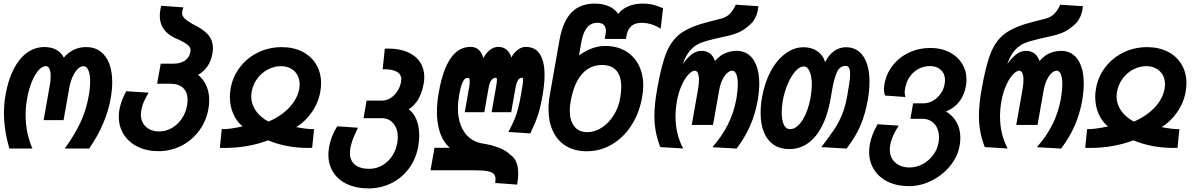

<svg xmlns="http://www.w3.org/2000/svg" viewBox="-20 -820 6640 1065"><path d="M2 -192.5Q2 -243.5 10.5 -293Q25 -376 55.5 -435.8Q86 -495.5 129.5 -527.2Q173 -559 226.5 -559Q266 -559 293 -543.5Q320 -528 334 -500.5Q357 -528 389 -543.5Q421 -559 458 -559Q503.5 -559 536 -535.5Q568.5 -512 585.5 -468.2Q602.5 -424.5 602.5 -364.5Q602.5 -324 594 -274Q568.5 -131.5 474.5 4H339Q393 -70.5 425.5 -139.2Q458 -208 472 -287.5Q480 -331 480 -367.5Q480 -407.5 470.2 -430.2Q460.5 -453 443 -453Q426 -453 410 -436.2Q394 -419.5 382.2 -392.8Q370.5 -366 365 -336.5L332.5 -153.5H222L256 -345.5Q261 -372 261 -397Q261 -423 254.5 -438Q248 -453 234.5 -453Q213.5 -453 193 -429.5Q172.5 -406 155.8 -364.8Q139 -323.5 130 -271Q122 -227.5 122 -181.5Q122 -82 160 4H31.5Q2 -101.5 2 -192.5Z M639 -173Q639 -193.5 642.5 -213Q646.5 -235 655 -258.8Q663.5 -282.5 680 -314L804.5 -306Q787 -277 777.5 -254.8Q768 -232.5 763.5 -206.5Q761.5 -196.5 761.5 -184.5Q761.5 -142.5 789.5 -116.8Q817.5 -91 863.5 -91Q900 -91 932.8 -109.8Q965.5 -128.5 988 -161.2Q1010.5 -194 1017.5 -234.5Q1020.5 -251 1020.5 -265Q1020.5 -308.5 996 -332Q971.5 -355.5 925.5 -355.5H851.5L871.5 -467H944.5Q982 -467 1006.2 -484.2Q1030.5 -501.5 1036 -531.5Q1037 -538.5 1037 -541Q1037 -556.5 1023.2 -569.2Q1009.5 -582 972.5 -599.5Q919 -620 892.8 -652.8Q866.5 -685.5 866.5 -732.5Q866.5 -759 874.5 -788L997 -779Q990 -759.5 990 -747.5Q990 -732.5 1002.8 -719Q1015.5 -705.5 1049.5 -686Q1100 -662.5 1130.5 -631.5Q1161 -600.5 1161 -551.5Q1161 -540 1158.5 -524Q1144 -441.5 1079 -405Q1109.5 -379.5 1125 -343.8Q1140.5 -308 1140.5 -264.5Q1140.5 -241 1136 -215.5Q1124 -148 1084.5 -94.8Q1045 -41.5 986.2 -11.5Q927.5 18.5 859.5 18.5Q794 18.5 744 -6Q694 -30.5 666.5 -74Q639 -117.5 639 -173Z M1326 -119Q1293.5 -144.5 1274.2 -187.8Q1255 -231 1255 -282Q1255 -302.5 1259 -327.5Q1270.5 -394.5 1310.8 -447Q1351 -499.5 1411.5 -529Q1472 -558.5 1542.5 -558.5Q1608 -558.5 1657.5 -533.2Q1707 -508 1734 -462.5Q1761 -417 1761 -358Q1761 -335.5 1756.5 -310.5Q1746 -250 1709 -197Q1672 -144 1623 -115Q1679.5 -103.5 1722 -103.5L1711.5 0Q1703.5 0.5 1688.5 0.5Q1568 0.5 1467 -41.5Q1355.5 0.5 1226 0.5Q1208.5 0.5 1199.5 0L1210 -103.5Q1237.5 -103.5 1264.8 -107.5Q1292 -111.5 1326 -119ZM1373.5 -285.5Q1373.5 -243 1398.2 -206.8Q1423 -170.5 1469 -145.5Q1538.5 -175 1584 -222.8Q1629.5 -270.5 1640 -328.5Q1642 -339 1642 -352.5Q1642 -382 1629 -404.8Q1616 -427.5 1592.8 -440.2Q1569.5 -453 1539 -453Q1500.5 -453 1465.5 -434.5Q1430.5 -416 1406.8 -383.5Q1383 -351 1376 -311.5Q1373.5 -296.5 1373.5 -285.5Z M1801.5 37.5Q1801.5 18.5 1805.5 -5.5Q1815 -62 1850.5 -119.5L1965.5 -111.5Q1945 -68 1936.5 -45.8Q1928 -23.5 1923.5 2.5Q1921 17.5 1921 28.5Q1921 71 1949 93.8Q1977 116.5 2028.5 116.5Q2065.5 116.5 2098.2 98.5Q2131 80.5 2153.5 47.8Q2176 15 2183.5 -27Q2186.5 -43.5 2186.5 -59Q2186.5 -105.5 2162.2 -135Q2138 -164.5 2097 -164.5H1996.5L2013.5 -262H2099.5Q2123.5 -262 2146 -276Q2168.5 -290 2184 -313.8Q2199.5 -337.5 2204.5 -365.5Q2206 -373 2206 -379.5Q2206 -437.5 2102.5 -436L2114.5 -550Q2121.5 -550.5 2135 -550.5Q2195.5 -550.5 2240.5 -531.2Q2285.5 -512 2309.5 -476Q2333.5 -440 2333.5 -392Q2333.5 -373 2330 -355.5Q2321 -305 2299.8 -269.2Q2278.5 -233.5 2247 -214Q2274.5 -194 2290 -156.2Q2305.5 -118.5 2305.5 -68.5Q2305.5 -41.5 2300 -8.5Q2288 60.5 2248.8 113.8Q2209.5 167 2151 196Q2092.5 225 2024 225Q1957.5 225 1907 202Q1856.5 179 1829 136.5Q1801.5 94 1801.5 37.5Z M2728.5 174Q2728.5 155 2719 144.8Q2709.5 134.5 2683.5 129.5Q2657.5 124.5 2607.5 124.5H2368L2390 0H2475.5Q2437.5 -33.5 2420.5 -84.8Q2403.5 -136 2403.5 -198.5Q2403.5 -250 2414 -308Q2436 -434 2479.8 -497Q2523.5 -560 2590.5 -560Q2618 -560 2635.8 -543.5Q2653.5 -527 2661 -497.5Q2676 -526.5 2697.8 -543.2Q2719.5 -560 2743 -560Q2771 -560 2789.8 -544.5Q2808.5 -529 2816 -501.5Q2832 -529 2853 -544.5Q2874 -560 2896 -560Q2948 -560 2974.2 -520.2Q3000.5 -480.5 3000.5 -404Q3000.5 -353.5 2989.5 -291Q2977 -221 2963.5 -180Q2950 -139 2921.5 -80L2800 -88Q2822 -129.5 2834 -158.5Q2846 -187.5 2854.2 -219.5Q2862.5 -251.5 2871.5 -304.5Q2881.5 -358.5 2881.5 -377Q2881.5 -385 2879.8 -386.8Q2878 -388.5 2873.5 -388.5Q2849 -388.5 2838.5 -328.5L2815.5 -197.5H2707L2731.5 -337.5Q2736.5 -364.5 2736.5 -376Q2736.5 -384 2734.8 -386.2Q2733 -388.5 2729.5 -388.5Q2716.5 -388.5 2706 -376Q2695.5 -363.5 2689.5 -328.5L2666.5 -197.5H2558L2582.5 -337.5Q2585.5 -353 2585.5 -367.5Q2585.5 -388.5 2575.5 -388.5Q2566.5 -388.5 2558.8 -382.5Q2551 -376.5 2542.5 -355Q2534 -333.5 2526.5 -291Q2520 -254 2520 -219.5Q2520 -165.5 2536.2 -124Q2552.5 -82.5 2582 -57.5Q2611.5 -32.5 2651 -25Q2765 -7.5 2809.5 37.5Q2854.5 66 2854.5 142Q2854.5 169 2848.5 204L2727 195Q2728.5 184 2728.5 174Z M3022.5 -215Q3022.5 -253 3030 -295L3083.5 -598Q3102 -701.5 3150 -750.8Q3198 -800 3279.5 -800Q3325 -800 3358.5 -784.5Q3392 -769 3409 -743Q3430.5 -770.5 3465.5 -785.2Q3500.5 -800 3544.5 -800Q3580.5 -800 3607.5 -792.5Q3634.5 -785 3658 -774L3644.5 -660.5Q3620 -677 3592.5 -685.2Q3565 -693.5 3539.5 -693.5Q3501 -693.5 3481 -674.2Q3461 -655 3456 -626L3452 -604H3334.5L3339.5 -633.5Q3341 -641 3341 -649Q3341 -669 3329.8 -681.2Q3318.5 -693.5 3294 -693.5Q3257.5 -693.5 3236 -666.8Q3214.5 -640 3205.5 -590.5L3191.5 -512.5Q3229.5 -539.5 3264.8 -552.2Q3300 -565 3337 -565Q3401 -565 3448.8 -537.5Q3496.5 -510 3522.2 -460.2Q3548 -410.5 3548 -345.5Q3548 -315 3542 -282Q3526.5 -193 3482.5 -124.8Q3438.5 -56.5 3374 -18.8Q3309.5 19 3234.5 19Q3168.5 19 3120.8 -9.5Q3073 -38 3047.8 -90.8Q3022.5 -143.5 3022.5 -215ZM3420 -275Q3426 -309.5 3426 -338Q3426 -398 3399 -428.8Q3372 -459.5 3319.5 -459.5Q3252 -459.5 3207.5 -408.5Q3163 -357.5 3145.5 -258Q3140.5 -231.5 3140.5 -206Q3140.5 -150.5 3165.8 -118.8Q3191 -87 3237.5 -87Q3279 -87 3317.5 -111.8Q3356 -136.5 3383.5 -179.8Q3411 -223 3420 -275Z M3610 -177Q3610 -243 3625.5 -328Q3649 -462.5 3677.8 -531.2Q3706.5 -600 3759 -637Q3811.5 -674 3912.5 -699.5L3979.5 -716.5Q4010.5 -724.5 4029.5 -744.8Q4048.5 -765 4061 -794L4187 -785.5Q4183 -754.5 4177 -738.2Q4171 -722 4156 -699Q4130 -671 4099 -651.8Q4068 -632.5 4014.5 -620.5L3947.5 -605.5Q3895.5 -593.5 3865.2 -581.5Q3835 -569.5 3809.8 -542Q3784.5 -514.5 3767.5 -464.5Q3793 -501 3818 -519.5Q3843 -538 3872 -538Q3896 -538 3915.8 -525Q3935.5 -512 3946 -481.5Q3976.5 -516 4007.2 -527Q4038 -538 4067 -538Q4104.5 -538 4132.8 -517Q4161 -496 4176.2 -455Q4191.5 -414 4191.5 -356Q4191.5 -313.5 4182.5 -261Q4169.5 -188 4141 -122.8Q4112.5 -57.5 4066 4L3931.5 -3.5Q3985.5 -65 4018.2 -130.5Q4051 -196 4065 -274Q4072.5 -320 4072.5 -352.5Q4072.5 -388.5 4064.2 -408.2Q4056 -428 4042 -428Q4027.5 -428 4012.8 -414.2Q3998 -400.5 3986.2 -375.8Q3974.5 -351 3969 -319L3935 -127H3817L3852.5 -328Q3857 -355 3857 -375.5Q3857 -400.5 3851 -414.2Q3845 -428 3834.5 -428Q3818.5 -428 3798.5 -406.8Q3778.5 -385.5 3761 -346.5Q3743.5 -307.5 3734.5 -258Q3727 -215.5 3727 -174Q3727 -75 3769.5 3.5L3642.5 -4Q3626.5 -45 3618.2 -87Q3610 -129 3610 -177Z M4199 -193.5Q4199 -235 4207 -281Q4221 -360.5 4254.5 -423.5Q4288 -486.5 4335.8 -522.2Q4383.5 -558 4437.5 -558Q4482 -558 4513.8 -536Q4545.5 -514 4557 -475.5Q4578.5 -517.5 4608 -537.8Q4637.5 -558 4672.5 -558Q4735 -558 4769 -506.8Q4803 -455.5 4803 -366.5Q4803 -321 4794 -268.5Q4780 -188.5 4754 -126.5Q4728 -64.5 4676 4L4536 -4Q4584 -67.5 4608 -103.2Q4632 -139 4650.2 -183Q4668.5 -227 4679 -285.5Q4687.5 -335 4691.5 -361.5Q4695.5 -388 4695.5 -409Q4695.5 -431 4689.8 -442.8Q4684 -454.5 4670.5 -454.5Q4638 -454.5 4622.2 -418.8Q4606.5 -383 4596.5 -326L4586.5 -268Q4571 -182 4539.5 -120.2Q4508 -58.5 4462 -25.8Q4416 7 4358 7Q4307.5 7 4271.8 -17Q4236 -41 4217.5 -86.2Q4199 -131.5 4199 -193.5ZM4476.5 -281Q4483 -320 4483 -350Q4483 -395 4471.2 -423.2Q4459.5 -451.5 4438.5 -451.5Q4415.5 -451.5 4392 -425Q4368.5 -398.5 4349.8 -355Q4331 -311.5 4322.5 -264Q4316 -228.5 4316 -196Q4316 -153.5 4327.8 -128.5Q4339.5 -103.5 4362.5 -103.5Q4387.5 -103.5 4410.5 -127.2Q4433.5 -151 4450.8 -191.5Q4468 -232 4476.5 -281Z M4801 22Q4801 3 4805 -20Q4814.5 -73.5 4848 -131L4965 -123Q4947 -96 4934.5 -67.5Q4922 -39 4917.5 -13Q4915.5 -2.5 4915.5 10Q4915.5 39.5 4929.5 62Q4943.5 84.5 4968.2 96.8Q4993 109 5025 109Q5062 109 5096.5 91Q5131 73 5155 41.5Q5179 10 5186 -29Q5188.5 -41.5 5188.5 -58.5Q5188.5 -104 5163.2 -132.5Q5138 -161 5096 -161H5030L5045 -247H5104Q5130.5 -247 5155.2 -261.2Q5180 -275.5 5197.5 -300.2Q5215 -325 5220 -354.5Q5222 -368.5 5222 -374Q5222 -410 5199 -431.8Q5176 -453.5 5139.5 -453.5Q5104.5 -453.5 5075.5 -438.2Q5046.5 -423 5027 -395.5Q5007.5 -368 5001 -332Q4998 -315.5 4998 -307Q4998 -297 5002.5 -282L4889 -290Q4883 -309 4883 -325Q4883 -336.5 4886 -353Q4896 -411.5 4932 -457.2Q4968 -503 5022.8 -528.5Q5077.5 -554 5142 -554Q5200 -554 5245.2 -531.2Q5290.5 -508.5 5315.8 -468.5Q5341 -428.5 5341 -378.5Q5341 -361.5 5338 -343.5Q5328.5 -291 5300 -254.8Q5271.5 -218.5 5227 -202Q5266 -178.5 5286.5 -141Q5307 -103.5 5307 -55.5Q5307 -33.5 5302.5 -10Q5292 49 5250.2 100.2Q5208.5 151.5 5147.5 182Q5086.5 212.5 5022 212.5Q4956 212.5 4906 188.5Q4856 164.5 4828.5 121.2Q4801 78 4801 22Z M5410 -177Q5410 -243 5425.5 -328Q5449 -462.5 5477.8 -531.2Q5506.5 -600 5559 -637Q5611.5 -674 5712.5 -699.5L5779.5 -716.5Q5810.5 -724.5 5829.5 -744.8Q5848.5 -765 5861 -794L5987 -785.5Q5983 -754.5 5977 -738.2Q5971 -722 5956 -699Q5930 -671 5899 -651.8Q5868 -632.5 5814.5 -620.5L5747.5 -605.5Q5695.5 -593.5 5665.2 -581.5Q5635 -569.5 5609.8 -542Q5584.5 -514.5 5567.5 -464.5Q5593 -501 5618 -519.5Q5643 -538 5672 -538Q5696 -538 5715.8 -525Q5735.5 -512 5746 -481.5Q5776.5 -516 5807.2 -527Q5838 -538 5867 -538Q5904.5 -538 5932.8 -517Q5961 -496 5976.2 -455Q5991.5 -414 5991.5 -356Q5991.5 -313.5 5982.5 -261Q5969.5 -188 5941 -122.8Q5912.5 -57.5 5866 4L5731.5 -3.5Q5785.5 -65 5818.2 -130.5Q5851 -196 5865 -274Q5872.5 -320 5872.5 -352.5Q5872.5 -388.5 5864.2 -408.2Q5856 -428 5842 -428Q5827.5 -428 5812.8 -414.2Q5798 -400.5 5786.2 -375.8Q5774.5 -351 5769 -319L5735 -127H5617L5652.5 -328Q5657 -355 5657 -375.5Q5657 -400.5 5651 -414.2Q5645 -428 5634.5 -428Q5618.5 -428 5598.5 -406.8Q5578.5 -385.5 5561 -346.5Q5543.5 -307.5 5534.5 -258Q5527 -215.5 5527 -174Q5527 -75 5569.5 3.5L5442.5 -4Q5426.5 -45 5418.2 -87Q5410 -129 5410 -177Z M6126 -119Q6093.5 -144.5 6074.2 -187.8Q6055 -231 6055 -282Q6055 -302.5 6059 -327.5Q6070.5 -394.5 6110.8 -447Q6151 -499.5 6211.5 -529Q6272 -558.5 6342.5 -558.5Q6408 -558.5 6457.5 -533.2Q6507 -508 6534 -462.5Q6561 -417 6561 -358Q6561 -335.5 6556.5 -310.5Q6546 -250 6509 -197Q6472 -144 6423 -115Q6479.5 -103.5 6522 -103.5L6511.5 0Q6503.5 0.5 6488.5 0.5Q6368 0.5 6267 -41.5Q6155.5 0.5 6026 0.5Q6008.5 0.5 5999.5 0L6010 -103.5Q6037.5 -103.5 6064.8 -107.5Q6092 -111.5 6126 -119ZM6173.5 -285.5Q6173.5 -243 6198.2 -206.8Q6223 -170.5 6269 -145.5Q6338.5 -175 6384 -222.8Q6429.5 -270.5 6440 -328.5Q6442 -339 6442 -352.5Q6442 -382 6429 -404.8Q6416 -427.5 6392.8 -440.2Q6369.5 -453 6339 -453Q6300.5 -453 6265.5 -434.5Q6230.5 -416 6206.8 -383.5Q6183 -351 6176 -311.5Q6173.5 -296.5 6173.5 -285.5Z"/></svg>

Font: JuliaMono
Style: Bold Italic
Weight: 700
Italic angle: -9°
Monospace: yes
Designer: cormullion
Foundry: corm
Version: Version 0.057; ttfautohint (v1.8.4)